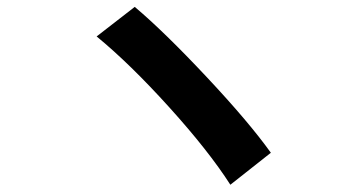

<svg xmlns="http://www.w3.org/2000/svg" viewBox="-20 -610 1017 550"><path d="M755.9 -172.4 639.9 -80.8Q577.4 -178.2 464.8 -302.7Q352.3 -427.2 256.8 -505.6L366 -590.3Q451.4 -518.1 572.1 -389.3Q692.9 -260.5 755.9 -172.4Z"/></svg>

Font: Min Sans VF VF
Style: Regular
Weight: 400
Designer: Jinseong-Kim, NotoSansCJK, Nunito
Foundry: Jinseong-Kim
Version: Version 1.420;Glyphs 3.1.2 (3151)